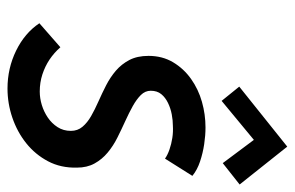

<svg xmlns="http://www.w3.org/2000/svg" viewBox="-157 -613 786 512"><g transform="rotate(90 236.0 -357.0)"><path d="M472 -603 371 -730 211 -602 249 -555 353 -641 415 -558ZM403 -404 449 -477Q433 -490 410.5 -497.5Q388 -505 364.5 -508.5Q341 -512 320 -512Q285 -512 251.5 -502.5Q218 -493 190.5 -473.5Q163 -454 146 -425.5Q129 -397 129 -360Q129 -330 140 -309Q151 -288 168.5 -273Q186 -258 207.5 -247Q229 -236 250.5 -226.5Q272 -217 289.5 -207Q307 -197 318 -184Q329 -171 329 -153Q329 -133 319 -117.5Q309 -102 293.5 -91.5Q278 -81 260 -75.5Q242 -70 224 -70Q200 -70 178.5 -77Q157 -84 139 -96Q121 -108 106 -125L42 -69Q68 -30 115 -7Q162 16 216 16Q256 16 294 3Q332 -10 362 -34Q392 -58 410 -92Q428 -126 427 -169Q427 -196 416 -216Q405 -236 387 -251Q369 -266 347 -277Q325 -288 303 -298Q281 -308 263 -318Q245 -328 233.5 -339.5Q222 -351 222 -366Q222 -383 231 -394Q240 -405 254.5 -412Q269 -419 285 -422Q301 -425 315 -425Q332 -426 348 -423.5Q364 -421 378.5 -416Q393 -411 403 -404Z"/></g></svg>

Font: Advent Pro SemiBold
Style: Italic
Weight: 600
Italic angle: -12°
Version: Version 3.000